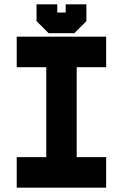

<svg xmlns="http://www.w3.org/2000/svg" viewBox="-20 -870 570 890"><path d="M57.5 0V-141.5H194.5V-558.5H57.5V-700H472V-558.5H335.5V-141.5H472V0ZM120.5 -71H409.5H265V-629.5H409.5H120.5H265V-71H120.5ZM205.5 -716 149.5 -772V-850H245.5V-812H284.5V-850H380.5V-772L324.5 -716ZM231.5 -760H299.5L332.5 -796V-809V-796L299.5 -760H231.5L198.5 -796V-809V-796Z"/></svg>

Font: Tourney Thin Black
Style: Regular
Weight: 900
Version: Version 1.015